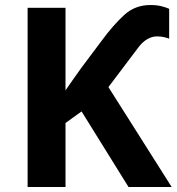

<svg xmlns="http://www.w3.org/2000/svg" viewBox="-20 -745 704 765"><path d="M579 -725Q605 -725 624 -720Q643 -715 654 -710V-591Q646 -594 633.5 -597Q621 -600 606 -600Q585 -600 566 -588.5Q547 -577 532 -557L412 -398L664 0H492L305 -301L241 -255V0H90V-714H241V-385Q257 -408 273 -431Q289 -454 305 -476L386 -584Q431 -645 474.5 -685Q518 -725 579 -725Z"/></svg>

Font: RS Noto Sans
Style: Bold
Weight: 700
Designer: Monotype Design Team
Foundry: Monotype Imaging Inc.
Version: Version 3.10